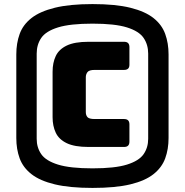

<svg xmlns="http://www.w3.org/2000/svg" viewBox="-20 -831 907 942"><path d="M807 -154Q807 -99 790.5 -54Q774 -9 733 23.5Q692 56 619.5 73.5Q547 91 434 91Q322 91 249 73.5Q176 56 134.5 23.5Q93 -9 76.5 -54Q60 -99 60 -154V-564Q60 -619 76.5 -664.5Q93 -710 134.5 -742.5Q176 -775 249 -793Q322 -811 434 -811Q547 -811 619.5 -793Q692 -775 733 -742.5Q774 -710 790.5 -664.5Q807 -619 807 -564ZM707 -150V-568Q707 -612 684.5 -645Q662 -678 603 -696.5Q544 -715 434 -715Q324 -715 264.5 -696.5Q205 -678 182.5 -645Q160 -612 160 -568V-150Q160 -107 182.5 -74.5Q205 -42 264.5 -23.5Q324 -5 434 -5Q544 -5 603 -23.5Q662 -42 684.5 -74.5Q707 -107 707 -150ZM589 -110H414Q346 -110 307.5 -128.5Q269 -147 253.5 -180Q238 -213 238 -256V-479Q238 -523 253.5 -556Q269 -589 307.5 -607.5Q346 -626 414 -626H589Q615 -626 615 -600V-513Q615 -488 589 -488H445Q417 -488 409 -477Q401 -466 401 -452V-281Q401 -266 409 -256.5Q417 -247 445 -247H589Q615 -247 615 -221V-136Q615 -110 589 -110Z"/></svg>

Font: Bungee Spice
Style: Regular
Weight: 400
Designer: David Jonathan Ross
Foundry: David Jonathan Ross
Version: Version 2.000